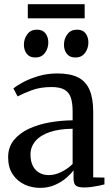

<svg xmlns="http://www.w3.org/2000/svg" viewBox="-20 -902 544 932"><path d="M174.5 10Q134 10 98.8 -6.5Q63.5 -23 41.5 -56Q19.5 -89 19.5 -139Q19.5 -187.5 47 -221.5Q74.5 -255.5 120 -276.8Q165.5 -298 221 -307.8Q276.5 -317.5 332.5 -318V-361.5Q332.5 -402 323.8 -428Q315 -454 292.8 -466.8Q270.5 -479.5 229.5 -479.5Q175.5 -479.5 133.5 -463.8Q91.5 -448 65.5 -434L45 -473Q59 -484.5 90.2 -501.8Q121.5 -519 165 -532.2Q208.5 -545.5 258 -545.5Q321.5 -545.5 359.8 -525.8Q398 -506 415.2 -464.5Q432.5 -423 432.5 -358V-41L487 -40V-7Q476 -4 459.5 -0.5Q443 3 424.5 5.5Q406 8 388.5 8Q362 8 349.5 -0.2Q337 -8.5 337 -36V-75Q326.5 -60.5 303.8 -40.2Q281 -20 248.2 -5Q215.5 10 174.5 10ZM216.5 -52Q246.5 -52 277.2 -67Q308 -82 332.5 -106V-277Q267.5 -276.5 221.8 -261Q176 -245.5 152 -217.2Q128 -189 128 -151.5Q128 -118.5 139.8 -96.2Q151.5 -74 171.5 -63Q191.5 -52 216.5 -52ZM151 -623Q123.5 -623 109.8 -641Q96 -659 96 -685Q96 -713.5 112.5 -735.8Q129 -758 158.5 -758H159.5Q187 -758 200.8 -740Q214.5 -722 214.5 -696Q214.5 -667.5 198.2 -645.2Q182 -623 152 -623ZM345.5 -623Q318 -623 304.2 -641Q290.5 -659 290.5 -685Q290.5 -713.5 307 -735.8Q323.5 -758 353.5 -758H354Q382 -758 395.5 -740Q409 -722 409 -696Q409 -667.5 392.8 -645.2Q376.5 -623 346.5 -623ZM391 -881.5V-813H115V-881.5Z"/></svg>

Font: Merriweather 72pt
Style: Regular
Weight: 400
Version: Version 2.100